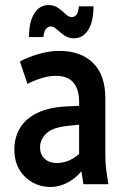

<svg xmlns="http://www.w3.org/2000/svg" viewBox="-20 -731 502 762"><path d="M37 -138Q37 -184 58.5 -221.5Q80 -259 127.5 -282.5Q175 -306 250 -309L294 -311V-328Q294 -376 271.5 -403Q249 -430 202 -430Q173 -430 143.5 -420.5Q114 -411 89 -398L59 -487Q88 -503 131 -516Q174 -529 216 -529Q300 -529 349 -481.5Q398 -434 398 -341V-123Q398 -102 399 -85Q400 -68 403 -46L410 0H311L303 -51Q281 -24 248.5 -6.5Q216 11 181 11Q121 11 79 -29.5Q37 -70 37 -138ZM139 -147Q139 -117 157.5 -100.5Q176 -84 205 -84Q253 -84 294 -120V-236L254 -232Q189 -226 164 -201.5Q139 -177 139 -147ZM95 -584Q95 -644 116 -677.5Q137 -711 173 -711Q195 -711 211.5 -699Q228 -687 240.5 -675Q253 -663 265 -663Q275 -663 283 -672Q291 -681 293 -706H351Q351 -645 330 -612Q309 -579 273 -579Q251 -579 234.5 -591Q218 -603 205.5 -614.5Q193 -626 181 -626Q171 -626 163 -617Q155 -608 152 -584Z"/></svg>

Font: Radio Canada Condensed Medium
Style: Regular
Weight: 500
Width: 3
Designer: Charles Daoud, Etienne Aubert Bonn, Alexandre Saumier Demers, Jacques Le Bailly
Foundry: Radio-Canada
Version: Version 2.104; ttfautohint (v1.8.4.7-5d5b);gftools[0.9.28.de